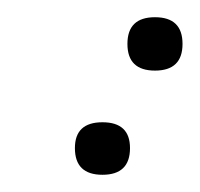

<svg xmlns="http://www.w3.org/2000/svg" viewBox="-20 -199 232 223"><path d="M160 -117Q128 -117 128 -148Q128 -179 160 -179Q192 -179 192 -148Q192 -117 160 -117ZM99 4Q67 4 67 -27Q67 -57 99 -57Q131 -57 131 -27Q131 4 99 4Z"/></svg>

Font: Lovers Quarrel
Style: Regular
Weight: 400
Designer: Robert E. Leuschke
Foundry: Robert E. Leuschke
Version: Version 1.010; ttfautohint (v1.8.3)